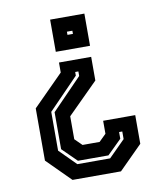

<svg xmlns="http://www.w3.org/2000/svg" viewBox="-80 -766 710 831"><g transform="rotate(-10 275.0 -350.0)"><path d="M343.5 -510.5V-406.5L209.5 -273V-172L240.5 -141.5H315.5L346.5 -172V-229H487.5V-103L384.5 0H171.5L68.5 -103V-332.5L202 -466.5V-510.5ZM283 -636H259V-622H283ZM347 -700V-558.5H196.5V-700ZM278 -458H264V-442L132 -306V-135.5L204 -63.5H348L420 -135.5V-169H406V-139.5L343 -77.5H209L146 -139.5V-302L278 -438Z"/></g></svg>

Font: Tourney Thin
Style: Bold
Weight: 700
Version: Version 1.015